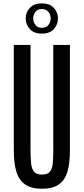

<svg xmlns="http://www.w3.org/2000/svg" viewBox="-20 -1131 506 1161"><path d="M233.9 10.3C276.5 10.3 310.1 1.9 334.7 -14.9C359.3 -31.7 376.8 -57.1 387.2 -91.3C397.6 -125.5 402.8 -168.6 402.8 -220.7V-859.4H302.2V-222.7C302.2 -191.7 301.2 -165.3 299.1 -143.3C297 -121.3 291.2 -104.5 281.7 -92.8C272.3 -81.1 256.3 -75.2 233.9 -75.2C211.8 -75.2 195.8 -81.1 186 -92.8C176.3 -104.5 170.2 -121.4 168 -143.6C165.7 -165.7 164.6 -192.2 164.6 -223.1V-859.4H63.5V-220.7C63.5 -168.6 68.8 -125.5 79.6 -91.3C90.3 -57.1 108.2 -31.7 133.1 -14.9C158 1.9 191.6 10.3 233.9 10.3ZM232.9 -927.7C264.8 -927.7 289.1 -936.9 305.7 -955.3C322.3 -973.7 330.6 -995.1 330.6 -1019.5C330.6 -1043.6 322.3 -1064.9 305.7 -1083.3C289.1 -1101.6 264.8 -1110.8 232.9 -1110.8C201.3 -1110.8 177.2 -1101.6 160.4 -1083.3C143.6 -1064.9 135.3 -1043.6 135.3 -1019.5C135.3 -995.1 143.6 -973.7 160.4 -955.3C177.2 -936.9 201.3 -927.7 232.9 -927.7ZM232.9 -962.9C215.7 -962.9 202.6 -968.8 193.8 -980.7C185.1 -992.6 180.7 -1005.5 180.7 -1019.5C180.7 -1033.9 185.1 -1046.9 193.8 -1058.6C202.6 -1070.3 215.7 -1076.2 232.9 -1076.2C250.8 -1076.2 264.2 -1070.3 273.2 -1058.6C282.1 -1046.9 286.6 -1033.9 286.6 -1019.5C286.6 -1005.5 282.1 -992.6 273.2 -980.7C264.2 -968.8 250.8 -962.9 232.9 -962.9Z"/></svg>

Font: Antonio
Style: Regular
Weight: 400
Designer: Vernon Adams
Foundry: Vernon Adams
Version: Version 1.002